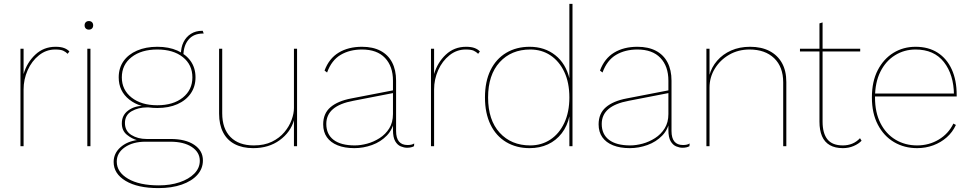

<svg xmlns="http://www.w3.org/2000/svg" viewBox="-20 -750 4976 985"><path d="M85 0V-500H101V-370Q118 -429 161 -469.5Q204 -510 265 -510Q292 -510 309 -503.5Q326 -497 336 -486L327 -474Q317 -484 304 -490Q291 -496 263 -496Q217 -496 180 -466.5Q143 -437 122 -390Q101 -343 101 -291V0Z M436 -598Q426 -598 420 -604Q414 -610 414 -620Q414 -630 420 -636Q426 -642 436 -642Q446 -642 452 -636Q458 -630 458 -620Q458 -610 452 -604Q446 -598 436 -598ZM444 -500V0H428V-500Z M1020 -592 1025 -578Q1024 -578 1023.5 -578Q1023 -578 1022 -578Q973 -578 947 -546.5Q921 -515 921 -465L908 -470Q908 -507 921.5 -534Q935 -561 959.5 -576.5Q984 -592 1017 -592Q1019 -592 1019 -592Q1019 -592 1020 -592ZM855 -37Q932 -37 976.5 -7Q1021 23 1021 73Q1021 115 992.5 147Q964 179 912.5 197Q861 215 793 215Q686 215 624.5 178Q563 141 563 81Q563 37 597.5 6Q632 -25 687 -32L686 -30Q656 -38 630.5 -59Q605 -80 605 -117Q605 -159 637.5 -183Q670 -207 715 -207L766 -199H734Q690 -199 655.5 -179.5Q621 -160 621 -119Q621 -78 654 -57.5Q687 -37 732 -37ZM795 201Q854 201 901.5 185Q949 169 977 140.5Q1005 112 1005 75Q1005 31 964 4Q923 -23 854 -23H726Q662 -23 620.5 5.5Q579 34 579 79Q579 133 637 167Q695 201 795 201ZM787 -510Q846 -510 890 -490.5Q934 -471 958.5 -436Q983 -401 983 -353Q983 -306 958.5 -270.5Q934 -235 890 -215.5Q846 -196 787 -196Q698 -196 643.5 -239Q589 -282 589 -353Q589 -401 613.5 -436Q638 -471 683 -490.5Q728 -510 787 -510ZM787 -496Q705 -496 655 -457Q605 -418 605 -353Q605 -289 655 -249.5Q705 -210 787 -210Q869 -210 918 -249.5Q967 -289 967 -353Q967 -418 918 -457Q869 -496 787 -496Z M1279 10Q1224 10 1184.5 -10.5Q1145 -31 1124.5 -71Q1104 -111 1104 -167V-500H1120V-169Q1120 -90 1162.5 -47Q1205 -4 1282 -4Q1336 -4 1375 -23Q1414 -42 1439 -72Q1464 -102 1476 -135Q1488 -168 1488 -196V-500H1504V0H1488V-133Q1471 -72 1415 -31Q1359 10 1279 10Z M1996 -336Q1996 -410 1955 -453Q1914 -496 1837 -496Q1774 -496 1727.5 -468.5Q1681 -441 1658 -378L1645 -388Q1668 -450 1717.5 -480Q1767 -510 1837 -510Q1893 -510 1932 -489.5Q1971 -469 1991.5 -430Q2012 -391 2012 -336V-78Q2012 -6 2071 -6Q2093 -6 2105 -14L2104 0Q2090 8 2068 8Q2053 8 2036 1Q2019 -6 2007.5 -25.5Q1996 -45 1996 -84V-130L2003 -136Q1996 -87 1964.5 -54.5Q1933 -22 1888.5 -6Q1844 10 1798 10Q1748 10 1712 -4.5Q1676 -19 1657 -46Q1638 -73 1638 -112Q1638 -168 1675.5 -200Q1713 -232 1782 -245L1999 -287V-273L1793 -233Q1723 -220 1688.5 -190.5Q1654 -161 1654 -114Q1654 -61 1691.5 -32.5Q1729 -4 1800 -4Q1830 -4 1863.5 -13Q1897 -22 1927.5 -41.5Q1958 -61 1977 -91.5Q1996 -122 1996 -165Z M2191 0V-500H2207V-370Q2224 -429 2267 -469.5Q2310 -510 2371 -510Q2398 -510 2415 -503.5Q2432 -497 2442 -486L2433 -474Q2423 -484 2410 -490Q2397 -496 2369 -496Q2323 -496 2286 -466.5Q2249 -437 2228 -390Q2207 -343 2207 -291V0Z M2697 10Q2629 10 2577 -21Q2525 -52 2496.5 -110.5Q2468 -169 2468 -250Q2468 -332 2496.5 -390Q2525 -448 2577 -479Q2629 -510 2697 -510Q2774 -510 2828.5 -467Q2883 -424 2902 -345L2901 -343V-730H2917V0H2901V-159L2902 -157Q2891 -104 2862 -66.5Q2833 -29 2791 -9.5Q2749 10 2697 10ZM2700 -4Q2758 -4 2803.5 -34Q2849 -64 2875 -119.5Q2901 -175 2901 -250Q2901 -326 2875 -381Q2849 -436 2804 -466Q2759 -496 2700 -496Q2603 -496 2543.5 -431Q2484 -366 2484 -250Q2484 -134 2543.5 -69Q2603 -4 2700 -4Z M3409 -336Q3409 -410 3368 -453Q3327 -496 3250 -496Q3187 -496 3140.5 -468.5Q3094 -441 3071 -378L3058 -388Q3081 -450 3130.5 -480Q3180 -510 3250 -510Q3306 -510 3345 -489.5Q3384 -469 3404.5 -430Q3425 -391 3425 -336V-78Q3425 -6 3484 -6Q3506 -6 3518 -14L3517 0Q3503 8 3481 8Q3466 8 3449 1Q3432 -6 3420.5 -25.5Q3409 -45 3409 -84V-130L3416 -136Q3409 -87 3377.5 -54.5Q3346 -22 3301.5 -6Q3257 10 3211 10Q3161 10 3125 -4.5Q3089 -19 3070 -46Q3051 -73 3051 -112Q3051 -168 3088.5 -200Q3126 -232 3195 -245L3412 -287V-273L3206 -233Q3136 -220 3101.5 -190.5Q3067 -161 3067 -114Q3067 -61 3104.5 -32.5Q3142 -4 3213 -4Q3243 -4 3276.5 -13Q3310 -22 3340.5 -41.5Q3371 -61 3390 -91.5Q3409 -122 3409 -165Z M3604 0V-500H3620V-360L3619 -363Q3630 -405 3659 -438.5Q3688 -472 3731 -491Q3774 -510 3828 -510Q3886 -510 3927.5 -488.5Q3969 -467 3991.5 -427Q4014 -387 4014 -329V0H3998V-327Q3998 -407 3951.5 -451.5Q3905 -496 3825 -496Q3767 -496 3720.5 -469Q3674 -442 3647 -397.5Q3620 -353 3620 -301V0Z M4200 -635V-126Q4200 -66 4225 -35Q4250 -4 4304 -4Q4330 -4 4352 -13Q4374 -22 4392 -41L4400 -28Q4385 -12 4359.5 -1Q4334 10 4304 10Q4264 10 4237 -5.5Q4210 -21 4197 -51.5Q4184 -82 4184 -126V-630ZM4393 -500V-486H4084V-500Z M4685 10Q4619 10 4566.5 -21Q4514 -52 4483.5 -110.5Q4453 -169 4453 -250Q4453 -332 4483 -390Q4513 -448 4563.5 -479Q4614 -510 4677 -510Q4743 -510 4790 -480Q4837 -450 4862.5 -394.5Q4888 -339 4888 -262Q4888 -261 4888 -259Q4888 -257 4888 -255H4461V-270H4881L4874 -264Q4873 -367 4822.5 -431.5Q4772 -496 4677 -496Q4619 -496 4571.5 -466.5Q4524 -437 4496.5 -382Q4469 -327 4469 -250Q4469 -173 4497 -118Q4525 -63 4574 -33.5Q4623 -4 4685 -4Q4746 -4 4796 -34Q4846 -64 4871 -116L4884 -109Q4867 -72 4837 -45.5Q4807 -19 4768 -4.5Q4729 10 4685 10Z"/></svg>

Font: Work Sans Thin
Style: Regular
Weight: 250
Designer: Wei Huang
Foundry: Wei Huang
Version: Version 2.012